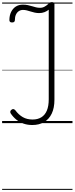

<svg xmlns="http://www.w3.org/2000/svg" viewBox="-20 -1167 707 1820"><path d="M286 18Q241 18 203.5 5Q166 -8 135.5 -32.5Q105 -57 82 -91Q76 -101 77.5 -110Q79 -119 88 -126Q99 -135 108 -133Q117 -131 125 -122Q157 -79 196.5 -56.5Q236 -34 289 -34Q337 -34 371.5 -55Q406 -76 424 -118.5Q442 -161 442 -226V-1075Q425 -1061 402 -1052Q379 -1043 351 -1043Q329 -1043 309 -1047.5Q289 -1052 270.5 -1058Q252 -1064 234 -1068.5Q216 -1073 198 -1073Q176 -1073 158.5 -1061.5Q141 -1050 131 -1028.5Q121 -1007 121 -976Q121 -967 115 -960.5Q109 -954 94 -954Q81 -954 75 -960Q69 -966 69 -976Q69 -1020 85 -1053Q101 -1086 129.5 -1104.5Q158 -1123 197 -1123Q222 -1123 243.5 -1118.5Q265 -1114 284 -1108Q303 -1102 321.5 -1097.5Q340 -1093 360 -1093Q384 -1093 404.5 -1105Q425 -1117 438 -1130Q448 -1140 454.5 -1143.5Q461 -1147 471 -1147Q483 -1147 489.5 -1142.5Q496 -1138 496 -1128V-222Q496 -144 470.5 -90.5Q445 -37 398 -9.5Q351 18 286 18ZM0 623H667V633H0ZM0 -20H667V0H0ZM0 -505H667V-500H0ZM0 -1143H667V-1133H0Z"/></svg>

Font: Playwrite CL Guides
Style: Regular
Weight: 400
Designer: Veronika Burian, José Scaglione
Foundry: TypeTogether
Version: Version 1.003